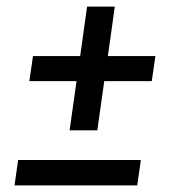

<svg xmlns="http://www.w3.org/2000/svg" viewBox="-20 -562 534 582"><path d="M35 -77H407L396 0H24ZM307 -392H451L440 -316H296L275 -167H191L212 -316H69L80 -392H223L244 -542H328Z"/></svg>

Font: FiraGO
Style: Italic
Weight: 400
Italic angle: -8°
Designer: bBox Type GmbH
Foundry: bBox Type GmbH
Version: Version 1.001